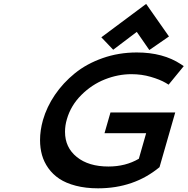

<svg xmlns="http://www.w3.org/2000/svg" viewBox="-20 -973 979 1002"><path d="M812.5 -100.6Q679.2 9.8 491.7 9.8Q427.2 9.8 375.7 -3.7Q324.2 -17.1 289.8 -40Q255.4 -63 232.4 -95.2Q209.5 -127.4 199.2 -163.8Q189 -200.2 189 -241.7Q189 -292.5 204.1 -346.2Q224.1 -415.5 266.6 -478Q309.1 -540.5 370.4 -590.3Q431.6 -640.1 515.6 -669.7Q599.6 -699.2 693.8 -699.2Q831.5 -699.2 924.3 -637.7L939 -627.9L859.9 -531.2L844.7 -540.5Q814.5 -558.1 766.6 -572Q718.8 -585.9 666 -585.9Q596.2 -585.9 527.6 -558.8Q459 -531.7 404.3 -477.1Q349.6 -422.4 329.1 -351.1Q319.3 -318.4 319.3 -285.2Q319.3 -203.1 380.9 -153.6Q442.4 -104 545.9 -104Q635.7 -104 704.6 -144.5L742.7 -277.8H525.4L556.6 -386.2H894.5ZM742.7 -952.6 861.8 -782.7 759.3 -711.9 693.8 -806.6 570.8 -713.4 508.8 -778.3Z"/></svg>

Font: Cantarell
Style: Bold Italic
Weight: 700
Italic angle: -16°
Designer: Dave Crossland
Version: Version 1.004